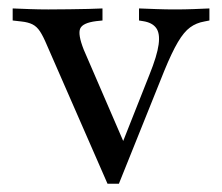

<svg xmlns="http://www.w3.org/2000/svg" viewBox="-20 -434 534 462"><path d="M238.7 8.1 92.7 -325.8Q83.9 -346.8 76.2 -358.5Q68.5 -370.2 58.1 -375.4Q47.6 -380.6 31.5 -382.3L10.5 -384.7V-413.7Q29 -412.9 51.6 -412.1Q74.2 -411.3 95.2 -411.3H98.4H97.6Q122.6 -411.3 147.2 -411.7Q171.8 -412.1 192.7 -412.5Q213.7 -412.9 226.6 -413.7V-384.7L211.3 -383.1Q179 -379 173 -365.3Q166.9 -351.6 181.5 -314.5L281.5 -83.1L270.2 -79L339.5 -254Q358.1 -300 361.7 -327Q365.3 -354 355.6 -366.9Q346 -379.8 324.2 -383.1L314.5 -384.7V-413.7Q334.7 -412.9 357.3 -412.1Q379.8 -411.3 400 -411.3Q424.2 -411.3 445.2 -412.1Q466.1 -412.9 483.9 -413.7V-384.7L471.8 -382.3Q452.4 -379 437.5 -368.1Q422.6 -357.3 408.1 -332.7Q393.5 -308.1 375 -262.9L266.1 8.1Z"/></svg>

Font: Playfair 5pt SemiExpanded Light
Style: Regular
Weight: 400
Version: Version 2.203